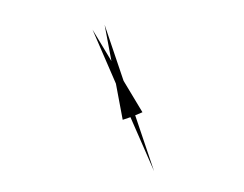

<svg xmlns="http://www.w3.org/2000/svg" viewBox="-67 -676 786 618"><g transform="rotate(15 326.0 -367.0)"><path d="M263.7 -466.8 212.4 -573.7 317.9 -415.5 402.8 -333.5 382.8 -317.9 487.8 -160.2 369.6 -308.1 347.7 -293.5 296.4 -400.4 178.7 -548.8Z"/></g></svg>

Font: Vazirmatn FD SemiBold
Style: Regular
Weight: 600
Designer: Saber Rastikerdar
Foundry: Saber Rastikerdar
Version: Version 33.001